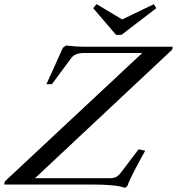

<svg xmlns="http://www.w3.org/2000/svg" viewBox="-79 -888 851 924"><path d="M479.5 -720.2 369.6 -848.6 385.7 -868.2 508.8 -794.4 661.1 -867.7 673.3 -848.6 505.4 -720.2ZM522.9 16.1Q481.4 0 363.3 0H-58.6L-56.2 -14.6L605.5 -632.8H323.2Q281.7 -632.8 263.7 -608.4L170.9 -482.9H144.5L223.6 -658.2L238.3 -668.9Q293 -663.1 318.4 -663.1H752L750 -649.4L89.4 -30.3H446.8Q466.8 -30.3 478.8 -35.9Q490.7 -41.5 501.5 -55.7L587.9 -169.4L619.6 -162.6Q542 -22.9 534.7 6.3Z"/></svg>

Font: Elstob
Style: Italic
Weight: 400
Italic angle: -20°
Designer: Peter S. Baker
Version: Version 1.015